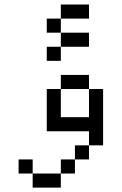

<svg xmlns="http://www.w3.org/2000/svg" viewBox="-20 -770 540 852"><path d="M375 -687.5H250V-750H375ZM62.5 -62.5H125V0H62.5ZM125 0H250V62.5H125ZM187.5 -375H250V-250H375V-375H437.5V-125H375V-187.5H187.5ZM187.5 -562.5H250V-500H187.5ZM187.5 -687.5H250V-625H187.5ZM250 -62.5H312.5V0H250ZM250 -437.5H375V-375H250ZM250 -625H375V-562.5H250ZM312.5 -125H375V-62.5H312.5Z"/></svg>

Font: 寒蝉点阵体 16px
Style: Regular
Weight: 400
Designer: Designed by Warren2060
Foundry: ChillType
Version: Version 1.000